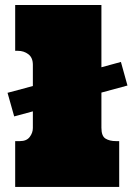

<svg xmlns="http://www.w3.org/2000/svg" viewBox="-20 -739 524 759"><path d="M380.9 -719.2V-473.1L458 -494.1L483.9 -400.9L380.9 -373V-233.9Q380.9 -201.2 397 -191.2Q413.1 -181.2 438 -181.2H451.2V0H40V-181.2H59.1Q85 -181.2 97.4 -197.5Q109.9 -213.9 109.9 -232.9V-298.8L36.1 -278.8L9.8 -372.1L109.9 -398.9V-482.9Q109.9 -511.2 92 -524.7Q74.2 -538.1 50.8 -538.1H40V-719.2Z"/></svg>

Font: Ultra
Style: Regular
Weight: 400
Designer: Astigmatic (AOETI)
Foundry: Astigmatic (AOETI)
Version: Version 1.000